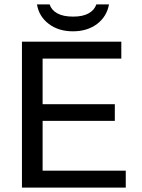

<svg xmlns="http://www.w3.org/2000/svg" viewBox="-20 -847 640 867"><path d="M79.1 0V-658.7H527.8V-582.5H172.4V-376.5H498.5V-301.3H172.4V-76.2H547.9V0ZM309.1 -705.6Q244.1 -705.6 200 -739.3Q155.8 -772.9 147 -827.1H204.1Q212.4 -801.3 239 -786.6Q265.6 -772 310.1 -772Q354.5 -772 380.6 -786.9Q406.7 -801.8 415 -827.1H472.2Q461.9 -771.5 418 -738.5Q374 -705.6 309.1 -705.6Z"/></svg>

Font: Cousine
Style: Regular
Weight: 400
Monospace: yes
Designer: Steve Matteson
Foundry: Ascender Corporation
Version: Version 1.20